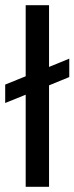

<svg xmlns="http://www.w3.org/2000/svg" viewBox="-57 -720 287 740"><path d="M210 -423 132 -391V0H42V-355L-37 -323V-394L42 -426V-700H132V-462L210 -494Z"/></svg>

Font: Gamestation Display
Style: Regular
Weight: 400
Designer: Jonas Hecksher
Foundry: Jonas Hecksher, Playtypeª, e-types AS
Version: Version 1.003